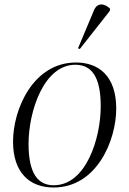

<svg xmlns="http://www.w3.org/2000/svg" viewBox="-20 -824 575 854"><path d="M335 -606 468 -775 470 -785C446 -809 412 -815 397 -776L327 -609ZM218 10C411 10 497 -200 497 -341C497 -487 418 -546 318 -546C128 -546 38 -339 38 -194C38 -56 112 10 218 10ZM219 0C151 0 107 -49 107 -184C107 -329 175 -536 315 -536C388 -536 428 -482 428 -351C428 -209 363 0 219 0Z"/></svg>

Font: Noto Serif Display Light
Style: Italic
Weight: 300
Italic angle: -12°
Designer: Monotype Design Team
Foundry: Monotype Imaging Inc.
Version: Version 2.009